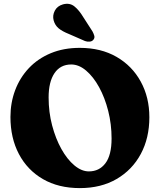

<svg xmlns="http://www.w3.org/2000/svg" viewBox="-20 -971 842 1011"><path d="M400 -719Q511.5 -719 593.8 -671.5Q676 -624 721.2 -541.2Q766.5 -458.5 766.5 -353.5Q766.5 -244.5 721.5 -160.5Q676.5 -76.5 594.2 -28.5Q512 19.5 400.5 19.5Q288 19.5 206 -28Q124 -75.5 79.5 -160Q35 -244.5 35 -355Q35 -430.5 60 -496.5Q85 -562.5 132.2 -612.5Q179.5 -662.5 247.2 -690.8Q315 -719 400 -719ZM567.5 -241.5Q567.5 -317 549.8 -387Q532 -457 501.8 -512Q471.5 -567 433.5 -599.2Q395.5 -631.5 355 -631.5Q298 -631.5 267 -585.8Q236 -540 236 -458Q236 -380.5 254.5 -310.5Q273 -240.5 303.5 -186Q334 -131.5 371.8 -100Q409.5 -68.5 448 -68.5Q502.5 -68.5 535 -111.2Q567.5 -154 567.5 -241.5ZM419 -880 467 -805.5Q473.5 -793.5 476.5 -782.5Q479.5 -771.5 472 -762Q465 -753 452.2 -751.8Q439.5 -750.5 427.5 -755L344 -791.5Q307.5 -806 288.5 -822Q269.5 -838 262.5 -863.5Q255.5 -889.5 268.5 -914.5Q281.5 -939.5 311.5 -948Q347 -957.5 372 -937.2Q397 -917 419 -880Z"/></svg>

Font: Fraunces 9pt S100
Style: Bold
Weight: 700
Version: Version 1.000; ttfautohint (v1.8.3)